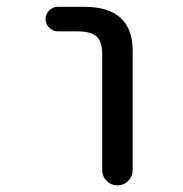

<svg xmlns="http://www.w3.org/2000/svg" viewBox="-20 -567 540 566"><path d="M150.4 -474.6Q135.7 -474.6 125 -485.4Q114.3 -496.1 114.3 -510.7Q114.3 -525.4 125 -536.1Q135.7 -546.9 150.4 -546.9H228.5Q371.1 -546.9 371.1 -417V-65.4Q371.1 -46.9 357.9 -33.7Q344.7 -20.5 326.2 -20.5Q307.6 -20.5 294.4 -33.7Q281.2 -46.9 281.2 -65.4V-407.2Q281.2 -444.3 264.6 -459.5Q248 -474.6 207 -474.6Z"/></svg>

Font: Rounded-X Mgen+ 1m regular
Style: Regular
Weight: 400
Designer: [Source Han Sans]
Ryoko NISHIZUKA  (kana & ideographs); Paul D. Hunt (Latin, Greek & Cyrillic); Wenlong ZHANG  (bopomofo
Version: Version 1.059.20150602